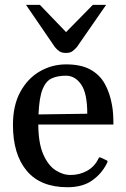

<svg xmlns="http://www.w3.org/2000/svg" viewBox="-20 -762 523 796"><path d="M259.8 14.2Q147.9 14.2 90.8 -54Q33.7 -122.1 33.7 -244.1Q33.7 -325.7 64.5 -381.6Q95.2 -437.5 145.5 -466.3Q195.8 -495.1 253.9 -495.1Q315.4 -495.1 354.2 -473.9Q393.1 -452.6 414.3 -414.8Q435.5 -377 444.3 -326.7Q447.8 -308.1 449 -287.6Q450.2 -267.1 450.2 -245.6H138.7Q139.2 -168.5 159.2 -122.6Q179.2 -76.7 209.7 -56.6Q240.2 -36.6 272.5 -36.6Q309.6 -36.6 340.3 -53.5Q371.1 -70.3 386.7 -101.6Q388.2 -104.5 389.6 -107.4Q391.1 -110.4 396 -109.4L420.4 -98.1Q425.8 -96.2 425.8 -92.3Q425.8 -90.3 424.8 -88.1Q423.8 -85.9 422.9 -84.5Q401.4 -41.5 361.8 -13.7Q322.3 14.2 259.8 14.2ZM139.6 -287.6 341.8 -290.5Q341.8 -375.5 316.4 -411.9Q291 -448.2 253.4 -448.2Q218.8 -448.2 194.3 -437Q169.9 -425.8 156.2 -391.4Q142.6 -356.9 139.6 -287.6ZM253.4 -542.5Q235.8 -542.5 225.8 -549.6Q215.8 -556.6 207.5 -566.9L87.9 -741.7H145.5L253.9 -628.9L364.7 -741.7H419.9L298.8 -566.9Q291 -558.1 281.2 -550.3Q271.5 -542.5 253.4 -542.5Z"/></svg>

Font: Gelasio
Style: Regular
Weight: 400
Designer: Eben Sorkin
Foundry: Eben Sorkin
Version: Version 1.008